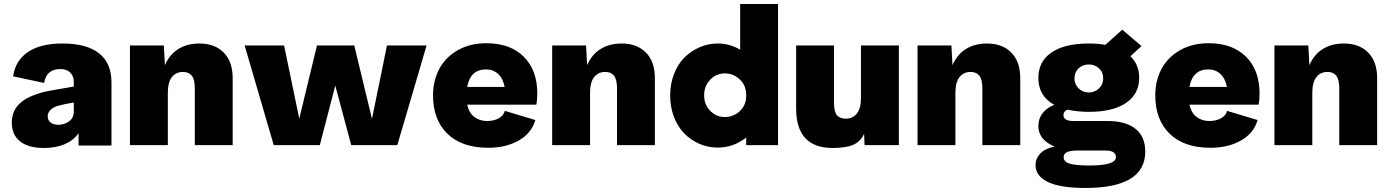

<svg xmlns="http://www.w3.org/2000/svg" viewBox="-20 -728 6976 963"><path d="M293 -509.8Q414.6 -509.8 476.8 -460.7Q539.1 -411.6 539.1 -314V-145V2H374V-60.1Q349.6 -24.4 305.2 -5.1Q260.7 14.2 200.2 14.2Q122.1 14.2 80.6 -19Q39.1 -52.2 39.1 -112.8Q39.1 -171.4 78.9 -209Q118.7 -246.6 206.1 -268.1Q214.8 -271 350.1 -293.9V-316.9Q350.1 -346.7 332 -364.3Q314 -381.8 283.2 -381.8Q212.9 -381.8 201.2 -312L45.9 -345.2Q56.6 -423.3 119.4 -466.6Q182.1 -509.8 293 -509.8ZM219.2 -145Q219.2 -124.5 234.1 -113.3Q249 -102.1 272 -102.1Q303.2 -102.1 326.7 -119.6Q350.1 -137.2 350.1 -167V-213.9Q310.1 -208 269 -196.8Q244.1 -189 231.7 -175Q219.2 -161.1 219.2 -145Z M980 -509.8Q1057.1 -509.8 1102.1 -464.4Q1147 -418.9 1147 -335.9V0H957V-285.2Q957 -329.6 941.9 -348.4Q926.8 -367.2 897.9 -367.2Q863.3 -367.2 842.5 -341.6Q821.8 -315.9 821.8 -263.2V0H631.8V-500H801.8L807.1 -400.9Q830.1 -454.6 874.5 -482.2Q918.9 -509.8 980 -509.8Z M1756.8 -500 1845.7 -131.8 1920.9 -500H2119.6L1972.7 0H1741.7L1661.6 -298.8L1584 0H1353L1207 -500H1404.8L1481 -132.8L1569.8 -500Z M2429.2 13.2Q2296.4 13.2 2224.1 -57.1Q2151.9 -127.4 2151.9 -250Q2151.9 -323.2 2183.1 -382.1Q2214.4 -440.9 2275.9 -476.1Q2337.4 -511.2 2418.9 -511.2Q2539.1 -511.2 2606.9 -443.6Q2674.8 -376 2674.8 -259.8Q2674.8 -225.1 2669.9 -203.1H2323.2Q2332.5 -161.6 2359.1 -141.4Q2385.7 -121.1 2422.9 -121.1Q2456.5 -121.1 2481.2 -134.5Q2505.9 -147.9 2512.2 -171.9L2665 -126Q2646 -59.6 2581.5 -23.2Q2517.1 13.2 2429.2 13.2ZM2323.2 -292H2511.2Q2502.9 -334.5 2478.3 -357.2Q2453.6 -379.9 2418 -379.9Q2339.4 -379.9 2323.2 -292Z M3097.7 -509.8Q3174.8 -509.8 3219.7 -464.4Q3264.6 -418.9 3264.6 -335.9V0H3074.7V-285.2Q3074.7 -329.6 3059.6 -348.4Q3044.4 -367.2 3015.6 -367.2Q2981 -367.2 2960.2 -341.6Q2939.5 -315.9 2939.5 -263.2V0H2749.5V-500H2919.4L2924.8 -400.9Q2947.8 -454.6 2992.2 -482.2Q3036.6 -509.8 3097.7 -509.8Z M3882.3 -708V0H3722.7V-38.1Q3658.7 12.2 3579.6 12.2Q3531.7 12.2 3488.5 -6.3Q3445.3 -24.9 3412.6 -58.1Q3379.9 -91.3 3360.6 -140.9Q3341.3 -190.4 3341.3 -249Q3341.3 -308.1 3361.1 -358.2Q3380.9 -408.2 3414.3 -440.9Q3447.8 -473.6 3490.5 -491.7Q3533.2 -509.8 3579.6 -509.8Q3639.6 -509.8 3692.4 -479V-708ZM3615.2 -141.1Q3659.7 -141.1 3691.2 -171.1Q3722.7 -201.2 3722.7 -248V-251Q3722.7 -298.8 3690.9 -329.3Q3659.2 -359.9 3615.2 -359.9Q3572.8 -359.9 3542.2 -328.4Q3511.7 -296.9 3511.7 -250Q3511.7 -203.1 3542.2 -172.1Q3572.8 -141.1 3615.2 -141.1Z M4156.2 14.2Q3973.1 14.2 3973.1 -184.1V-500H4163.1V-211.9Q4163.1 -168.5 4177.5 -150.6Q4191.9 -132.8 4222.2 -132.8Q4257.3 -132.8 4277.8 -158.7Q4298.3 -184.6 4298.3 -235.8V-500H4488.3V0H4316.4L4314 -57.1Q4296.9 -18.6 4260.3 -2.2Q4223.6 14.2 4156.2 14.2Z M4930.2 -509.8Q5007.3 -509.8 5052.2 -464.4Q5097.2 -418.9 5097.2 -335.9V0H4907.2V-285.2Q4907.2 -329.6 4892.1 -348.4Q4877 -367.2 4848.1 -367.2Q4813.5 -367.2 4792.7 -341.6Q4772 -315.9 4772 -263.2V0H4582V-500H4752L4757.3 -400.9Q4780.3 -454.6 4824.7 -482.2Q4869.1 -509.8 4930.2 -509.8Z M5608.9 -579.1 5705.1 -497.1 5649.9 -445.8Q5693.8 -403.3 5693.8 -337.9Q5693.8 -256.8 5627.9 -211.9Q5562 -167 5440.9 -167Q5384.8 -167 5334 -178.2Q5314 -169.9 5314 -150.9Q5314 -121.1 5363.8 -121.1H5535.2Q5626 -121.1 5675 -82Q5724.1 -43 5724.1 32.2Q5724.1 214.8 5423.8 214.8Q5296.9 214.8 5235.4 184.6Q5173.8 154.3 5173.8 100.1Q5173.8 67.9 5197 42.7Q5220.2 17.6 5269 6.8Q5188 -26.9 5188 -96.2Q5188 -133.3 5209.5 -160.6Q5231 -188 5268.1 -202.1Q5188 -245.6 5188 -337.9Q5188 -419.4 5253.7 -464.6Q5319.3 -509.8 5440.9 -509.8Q5489.3 -509.8 5523.9 -502.9ZM5314.9 61Q5314.9 83.5 5345 92.8Q5375 102.1 5444.8 102.1Q5577.1 102.1 5577.1 60.1Q5577.1 26.9 5523.9 26.9H5386.2Q5348.6 26.9 5331.8 34.9Q5314.9 43 5314.9 61ZM5369.1 -335Q5369.1 -304.2 5390.4 -284.2Q5411.6 -264.2 5440.9 -264.2Q5470.2 -264.2 5491.7 -284.2Q5513.2 -304.2 5513.2 -335Q5513.2 -366.2 5491.9 -385.5Q5470.7 -404.8 5440.9 -404.8Q5411.1 -404.8 5390.1 -385.5Q5369.1 -366.2 5369.1 -335Z M6051.8 13.2Q5918.9 13.2 5846.7 -57.1Q5774.4 -127.4 5774.4 -250Q5774.4 -323.2 5805.7 -382.1Q5836.9 -440.9 5898.4 -476.1Q5960 -511.2 6041.5 -511.2Q6161.6 -511.2 6229.5 -443.6Q6297.4 -376 6297.4 -259.8Q6297.4 -225.1 6292.5 -203.1H5945.8Q5955.1 -161.6 5981.7 -141.4Q6008.3 -121.1 6045.4 -121.1Q6079.1 -121.1 6103.8 -134.5Q6128.4 -147.9 6134.8 -171.9L6287.6 -126Q6268.6 -59.6 6204.1 -23.2Q6139.6 13.2 6051.8 13.2ZM5945.8 -292H6133.8Q6125.5 -334.5 6100.8 -357.2Q6076.2 -379.9 6040.5 -379.9Q5961.9 -379.9 5945.8 -292Z M6720.2 -509.8Q6797.4 -509.8 6842.3 -464.4Q6887.2 -418.9 6887.2 -335.9V0H6697.3V-285.2Q6697.3 -329.6 6682.1 -348.4Q6667 -367.2 6638.2 -367.2Q6603.5 -367.2 6582.8 -341.6Q6562 -315.9 6562 -263.2V0H6372.1V-500H6542L6547.4 -400.9Q6570.3 -454.6 6614.7 -482.2Q6659.2 -509.8 6720.2 -509.8Z"/></svg>

Font: Human Sans Black
Style: Regular
Weight: 800
Designer: Tim Radville
Foundry: Continuum
Version: Version 1.000;FEAKit 1.0